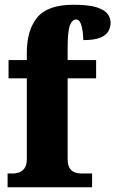

<svg xmlns="http://www.w3.org/2000/svg" viewBox="-20 -789 486 809"><path d="M12 0V-58H37Q45 -58 58.5 -62Q72 -66 82.5 -79Q93 -92 93 -120V-459H16V-536H93V-567Q93 -662 137 -715.5Q181 -769 290 -769Q356 -769 389.5 -757.5Q423 -746 434.5 -729Q446 -712 446 -694Q446 -675 437 -658Q428 -641 403 -630.5Q378 -620 331 -620Q331 -635 328.5 -655.5Q326 -676 319.5 -691.5Q313 -707 301 -707Q284 -707 274.5 -682Q265 -657 265 -589V-536H385V-459H265V-120Q265 -92 274.5 -79Q284 -66 297.5 -62Q311 -58 321 -58H368V0Z"/></svg>

Font: Noto Serif Tamil Condensed Black
Style: Italic
Weight: 900
Width: 3
Italic angle: -12°
Designer: Indian Type Foundry, Tom Grace, and the Monotype Design Team
Foundry: Monotype Imaging Inc.
Version: Version 2.003; ttfautohint (v1.8.4.7-5d5b)